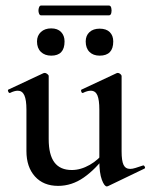

<svg xmlns="http://www.w3.org/2000/svg" viewBox="-20 -657 541 690"><path d="M189 11Q136 11 105.5 -23Q75 -57 75 -114V-263Q75 -298 67.5 -314.5Q60 -331 44 -331Q32 -331 16 -323Q12 -322 9.5 -328Q7 -334 10 -335L136 -394Q139 -395 141 -395Q145 -395 150 -391Q155 -387 155 -384V-157Q155 -101 175.5 -73.5Q196 -46 238 -46Q270 -46 302.5 -64.5Q335 -83 356 -113L362 -101Q324 -49 281 -19Q238 11 189 11ZM417 -384V-113Q417 -79 424 -64.5Q431 -50 448 -50Q456 -50 467 -53.5Q478 -57 493 -62Q497 -64 500 -58.5Q503 -53 499 -51L368 12Q366 13 364 13Q355 13 346 -11Q337 -35 337 -79V-263Q337 -298 330 -314.5Q323 -331 306 -331Q294 -331 278 -323Q274 -322 272 -328Q270 -334 273 -335L399 -394Q401 -395 403 -395Q408 -395 412.5 -391Q417 -387 417 -384ZM164 -457Q141 -457 127 -470.5Q113 -484 113 -508Q113 -529 127 -542Q141 -555 164 -555Q187 -555 199.5 -542Q212 -529 212 -508Q212 -457 164 -457ZM338 -457Q315 -457 301.5 -470.5Q288 -484 288 -508Q288 -529 301.5 -541.5Q315 -554 338 -554Q362 -554 374.5 -541.5Q387 -529 387 -508Q387 -457 338 -457ZM127 -602Q122 -602 119.5 -610.5Q117 -619 119.5 -628Q122 -637 127 -637H372Q378 -637 380 -628Q382 -619 380 -610.5Q378 -602 372 -602Z"/></svg>

Font: Cormorant Garamond Light SemiBold
Style: Regular
Weight: 600
Version: Version 4.001